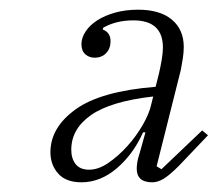

<svg xmlns="http://www.w3.org/2000/svg" viewBox="-20 -724 449 396"><path d="M148 -348Q116 -348 100 -366Q84 -384 84 -410Q84 -461 136 -498.5Q188 -536 301 -545L308 -573Q311 -586 313.5 -600.5Q316 -615 316 -626Q316 -682 255 -682Q220 -682 193 -667L192 -663Q208 -657 208 -639Q208 -624 199 -614.5Q190 -605 175 -605Q164 -605 156 -612Q148 -619 148 -633Q148 -646 156.5 -659Q165 -672 180.5 -682Q196 -692 217.5 -698Q239 -704 265 -704Q310 -704 334.5 -683.5Q359 -663 359 -627Q359 -616 357 -603Q355 -590 353 -580L303 -381L313 -375L397 -455L409 -445L349 -382Q329 -362 317 -355Q305 -348 294 -348Q262 -348 262 -376Q262 -381 263 -388.5Q264 -396 268 -408L280 -451H275Q255 -406 221 -377Q187 -348 148 -348ZM164 -374Q183 -374 203.5 -388Q224 -402 242.5 -422.5Q261 -443 274.5 -466.5Q288 -490 292 -509L296 -525Q208 -515 167.5 -486.5Q127 -458 127 -415Q127 -397 136 -385.5Q145 -374 164 -374Z"/></svg>

Font: IBM Plex Serif Light
Style: Italic
Weight: 300
Italic angle: -14°
Designer: Mike Abbink, Paul van der Laan, Pieter van Rosmalen
Foundry: Bold Monday
Version: Version 3.001